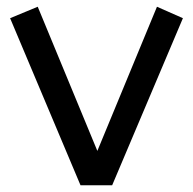

<svg xmlns="http://www.w3.org/2000/svg" viewBox="-20 -550 573 570"><path d="M10 -496 92 -530 269 -102 446 -530 523 -496 313 0H219Z"/></svg>

Font: ABeeZee
Style: Regular
Weight: 400
Designer: Anja Meiners
Foundry: Anja Meiners
Version: Version 1.001